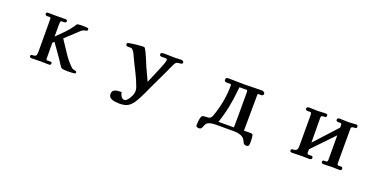

<svg xmlns="http://www.w3.org/2000/svg" viewBox="-19 -1217 4037 2043"><g transform="rotate(20 2000.0 -195.0)"><path d="M778 -17Q778 -8 773 -4Q770 -2 750.5 -0.5Q731 1 711 1.5Q691 2 684 2Q671 2 647.5 0.5Q624 -1 613 -10Q606 -18 600 -27.5Q594 -37 588 -46Q557 -96 520.5 -145.5Q484 -195 451 -244L432 -228Q432 -191 432.5 -153Q433 -115 433 -77Q433 -70 433 -63Q433 -56 433 -49Q433 -42 435.5 -37Q438 -32 445 -32Q450 -32 456 -32.5Q462 -33 467 -33Q476 -33 487.5 -31.5Q499 -30 499 -17Q499 -5 492 -1Q485 3 474 3Q452 3 430 2Q408 1 386 1Q361 1 332 2Q303 3 277 3Q270 3 264 -1.5Q258 -6 258 -15Q258 -24 263.5 -28Q269 -32 284 -32Q313 -32 319.5 -46Q326 -60 326 -85Q326 -170 325.5 -257Q325 -344 325 -429Q325 -436 325 -442.5Q325 -449 325 -456Q325 -464 322 -470Q319 -476 310 -476Q305 -476 295 -475.5Q285 -475 280 -475Q274 -475 267 -480Q260 -485 260 -493Q260 -512 281 -512Q306 -512 332 -511.5Q358 -511 383 -511Q405 -511 431.5 -511.5Q458 -512 480 -512Q487 -512 493 -508Q499 -504 499 -496Q499 -483 490 -479.5Q481 -476 470 -476Q464 -476 459.5 -476Q455 -476 449 -476Q436 -476 434 -461Q432 -446 432 -435V-298Q474 -339 515.5 -381Q557 -423 591 -471Q596 -478 600.5 -486Q605 -494 610 -500Q614 -504 626 -505.5Q638 -507 651 -507.5Q664 -508 669 -508Q682 -508 694.5 -507.5Q707 -507 720 -506Q728 -505 735 -503Q742 -501 742 -492Q742 -488 741.5 -483.5Q741 -479 736 -475Q735 -474 732.5 -474Q730 -474 728 -473Q709 -469 696.5 -464Q684 -459 670 -446L525 -311Q570 -245 615 -175.5Q660 -106 718 -50Q730 -39 744 -36Q758 -33 768 -30.5Q778 -28 778 -17Z M1813 -505Q1813 -491 1796 -487.5Q1779 -484 1769 -484Q1750 -484 1741 -475.5Q1732 -467 1724 -451Q1711 -426 1701 -403.5Q1691 -381 1679 -354Q1654 -301 1628.5 -247.5Q1603 -194 1578 -141Q1558 -97 1537.5 -53Q1517 -9 1493 33Q1461 88 1425 112.5Q1389 137 1324 137Q1302 137 1272.5 133.5Q1243 130 1221.5 116Q1200 102 1200 72Q1200 43 1217 30.5Q1234 18 1258 15.5Q1282 13 1304 13Q1306 26 1312.5 42Q1319 58 1330.5 70Q1342 82 1358 82Q1373 82 1386 69.5Q1399 57 1409.5 40.5Q1420 24 1425 12Q1432 -2 1436 -17.5Q1440 -33 1440 -49Q1440 -69 1432 -91Q1404 -169 1369 -236.5Q1334 -304 1299 -379Q1291 -396 1282.5 -414.5Q1274 -433 1261 -447Q1247 -464 1235 -463.5Q1223 -463 1203 -463Q1193 -463 1185.5 -467.5Q1178 -472 1178 -484Q1178 -489 1179 -491.5Q1180 -494 1184 -498Q1187 -501 1209.5 -505Q1232 -509 1261.5 -512.5Q1291 -516 1315.5 -518Q1340 -520 1348 -520Q1359 -520 1366 -519Q1373 -518 1378 -509Q1391 -488 1403.5 -461Q1416 -434 1427 -408Q1438 -382 1445 -364Q1465 -315 1485.5 -274Q1506 -233 1527 -184Q1547 -229 1566 -274.5Q1585 -320 1604 -366Q1614 -391 1623.5 -415Q1633 -439 1637 -458Q1639 -462 1638.5 -466.5Q1638 -471 1638 -475Q1638 -483 1628 -484.5Q1618 -486 1612 -486Q1604 -486 1595.5 -485.5Q1587 -485 1579 -485Q1569 -485 1560.5 -489Q1552 -493 1552 -505Q1552 -521 1567 -524Q1582 -527 1593 -527Q1621 -527 1648.5 -525.5Q1676 -524 1704 -524Q1724 -524 1744 -525.5Q1764 -527 1783 -527Q1792 -527 1802.5 -521.5Q1813 -516 1813 -505Z M2557 -427Q2557 -430 2556.5 -439Q2556 -448 2555 -456Q2554 -464 2550 -464H2465Q2464 -455 2463 -445.5Q2462 -436 2461 -426Q2452 -329 2432.5 -232Q2413 -135 2381 -42H2555Q2556 -72 2556.5 -101.5Q2557 -131 2557 -161ZM2776 49Q2776 68 2771.5 82Q2767 96 2744 96Q2734 96 2725 92Q2716 88 2711 79Q2707 71 2703.5 63Q2700 55 2695 48Q2678 19 2645.5 7.5Q2613 -4 2581 -4H2387Q2365 -4 2342 -3Q2319 -2 2297 5Q2272 12 2262 27Q2252 42 2247 57Q2242 72 2233.5 83Q2225 94 2203 94Q2196 94 2185 89Q2174 84 2174 75Q2174 51 2176.5 26Q2179 1 2186 -21Q2189 -31 2194 -36Q2199 -41 2209 -43Q2218 -45 2227.5 -45.5Q2237 -46 2247 -46Q2270 -46 2284 -54.5Q2298 -63 2306 -85Q2338 -173 2355 -266Q2372 -359 2372 -452Q2372 -464 2364 -464Q2356 -464 2347 -464H2323Q2311 -464 2302 -468.5Q2293 -473 2293 -487Q2293 -505 2302.5 -509Q2312 -513 2327 -513Q2372 -513 2417 -511.5Q2462 -510 2507 -510Q2556 -510 2604 -512Q2652 -514 2701 -514Q2711 -514 2723.5 -506.5Q2736 -499 2736 -488Q2736 -474 2727.5 -469Q2719 -464 2706 -464Q2701 -464 2695 -464.5Q2689 -465 2683 -465Q2671 -465 2671 -453Q2671 -352 2669.5 -249.5Q2668 -147 2668 -46Q2683 -46 2698.5 -46.5Q2714 -47 2729 -47Q2737 -47 2747 -46.5Q2757 -46 2763 -42Q2770 -39 2772.5 -19.5Q2775 0 2775.5 20.5Q2776 41 2776 49Z M3789 -22Q3789 -6 3779.5 -3.5Q3770 -1 3758 -1Q3739 -1 3720 -2Q3701 -3 3682 -3Q3658 -3 3631 -1.5Q3604 0 3580 0Q3573 0 3567 -4.5Q3561 -9 3561 -18Q3561 -36 3572.5 -36.5Q3584 -37 3596 -37Q3611 -37 3615 -45Q3619 -53 3619 -66Q3619 -134 3618.5 -202.5Q3618 -271 3618 -339L3386 -97Q3386 -89 3385.5 -80Q3385 -71 3385 -63Q3385 -53 3388.5 -46.5Q3392 -40 3403 -40Q3409 -40 3418.5 -40.5Q3428 -41 3434 -41Q3441 -41 3446.5 -36Q3452 -31 3452 -23Q3452 -10 3442.5 -5.5Q3433 -1 3423 -1Q3403 -1 3380 -2Q3357 -3 3337 -3Q3312 -3 3283.5 -1.5Q3255 0 3229 0Q3221 0 3213 -3.5Q3205 -7 3205 -17Q3205 -37 3227 -37Q3256 -37 3267 -50Q3278 -63 3278 -88V-443Q3278 -455 3275.5 -465Q3273 -475 3257 -475Q3252 -475 3246.5 -474.5Q3241 -474 3236 -474Q3228 -474 3218.5 -477Q3209 -480 3209 -491Q3209 -504 3216.5 -509.5Q3224 -515 3234 -515Q3260 -515 3284.5 -513.5Q3309 -512 3334 -512Q3339 -512 3356.5 -513Q3374 -514 3392.5 -515Q3411 -516 3419 -516Q3435 -516 3440 -512.5Q3445 -509 3445 -499Q3445 -484 3437.5 -481Q3430 -478 3417 -478Q3405 -478 3394.5 -474.5Q3384 -471 3384 -452Q3384 -382 3385 -312Q3386 -242 3386 -172L3619 -427Q3619 -433 3619 -440Q3619 -447 3619 -453Q3619 -462 3616 -468.5Q3613 -475 3602 -475Q3596 -475 3590.5 -474.5Q3585 -474 3579 -474Q3571 -474 3563 -478.5Q3555 -483 3555 -494Q3555 -506 3562.5 -510.5Q3570 -515 3580 -515Q3605 -515 3632.5 -513.5Q3660 -512 3685 -512Q3709 -512 3730.5 -514.5Q3752 -517 3765 -517Q3774 -517 3781 -513.5Q3788 -510 3788 -499Q3788 -484 3782 -481Q3776 -478 3765 -478Q3752 -478 3738.5 -474.5Q3725 -471 3725 -450V-65Q3725 -55 3728 -47.5Q3731 -40 3743 -40Q3749 -40 3757.5 -40.5Q3766 -41 3772 -41Q3779 -41 3784 -35.5Q3789 -30 3789 -22Z"/></g></svg>

Font: Kaisei Tokumin ExtraBold
Style: Regular
Weight: 800
Designer: Font-Kai, 金井和夫
Foundry: KAZUO KANAI
Version: Version 5.003